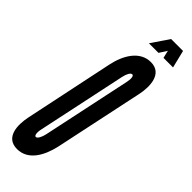

<svg xmlns="http://www.w3.org/2000/svg" viewBox="-312 -903 923 923"><g transform="rotate(45 150.0 -441.0)"><path d="M211 -890 150 -800H215L240 -839L249 -800H314L292 -890ZM289 -594C302 -654 301 -743 221 -743C146 -743 104 -670 88 -594L-7 -141C-22 -71 -16 8 61 8C137 8 176 -65 193 -141ZM110 -141C105 -118 94 -97 84 -97C75 -97 71 -114 77 -141L173 -594C178 -618 188 -638 199 -638C210 -638 211 -617 206 -594Z"/></g></svg>

Font: League Gothic Condensed Italic
Style: Regular
Weight: 400
Width: 3
Designer: Tyler Finck
Foundry: The League of Moveable Type
Version: Version 1.001;PS 001.001;hotconv 1.0.56;makeotf.lib2.0.21325